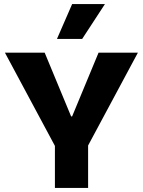

<svg xmlns="http://www.w3.org/2000/svg" viewBox="-20 -917 697 937"><path d="M248 0V-205L4 -660H198L327 -349H332L461 -660H653L410 -207V0ZM381 -727H258L332 -897H492Z"/></svg>

Font: Bricolage Grotesque 48pt Condensed ExtraBold ExtraBold
Style: Regular
Weight: 800
Version: Version 1.000;gftools[0.9.30]